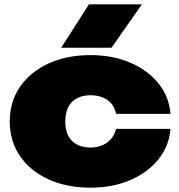

<svg xmlns="http://www.w3.org/2000/svg" viewBox="-20 -847 827 885"><path d="M766 -253Q759 -172 709 -111Q659 -50 578.5 -16Q498 18 397 18Q287 18 203 -20.5Q119 -59 72 -128Q25 -197 25 -287Q25 -378 72 -446.5Q119 -515 203 -554Q287 -593 397 -593Q498 -593 578.5 -559Q659 -525 709 -464.5Q759 -404 766 -322H515Q506 -365 474.5 -386.5Q443 -408 397 -408Q362 -408 335.5 -394.5Q309 -381 295 -354Q281 -327 281 -287Q281 -247 295 -220.5Q309 -194 335.5 -180.5Q362 -167 397 -167Q443 -167 474.5 -190.5Q506 -214 515 -253ZM390 -827H634L494 -627H262Z"/></svg>

Font: Bounded
Style: Regular
Weight: 900
Designer: Vlad Churkin
Version: Version 1.0